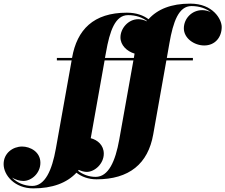

<svg xmlns="http://www.w3.org/2000/svg" viewBox="-223 -780 1244 1060"><path d="M91 -460V-446.5H172.5L85.5 40C64 161 25.5 246.5 -45 246.5C-91 246.5 -130.5 227.5 -156.5 200.5C-137 212.5 -114 219 -94 219C-49.5 219 0 177 0 118.5C0 58.5 -56 29 -101 29C-151.5 29 -203 65 -203 126C-203 188 -141 260 -40 260C65.5 260 145.5 230.5 199 173.5C226.5 195 264 210 310 210C490 210 594.5 124.5 623 -38.5L695.5 -446.5H842V-460H698L712 -540C733 -661 763.5 -746.5 834 -746.5C880 -746.5 915 -732.5 940.5 -713C925.5 -720 909.5 -724 893.5 -724C835.5 -724 792 -677 792 -623.5C792 -568.5 849.5 -529 904.5 -529C965 -529 1001 -575 1001 -631C1001 -673 953.5 -760 827.5 -760C721.5 -760 646.5 -729 597 -674C569.5 -694.5 530.5 -710 477.5 -710C292.5 -710 202 -615.5 175 -461.5L174.5 -460ZM362 -490C383 -611 413.5 -696.5 484 -696.5C528.5 -696.5 563.5 -683 588.5 -664C588 -663.5 587.5 -663 587.5 -662.5C572 -670 555 -674 540 -674C485.5 -674 442 -623.5 442 -573.5C442 -530 478 -496.5 520 -484L516 -460H356.5ZM256 169C300.5 169 350 123.5 350 68.5C350 21 315 -7.5 278 -17L354.5 -446.5H513.5L435.5 -10C414 111 375.5 196.5 305 196.5C267.5 196.5 233.5 183 208 163C209 161.5 210.5 160 212 158C227 165 242.5 169 256 169Z"/></svg>

Font: Bodoni* 16pt Fatface
Style: Italic
Weight: 900
Italic angle: -13°
Version: Version 2.3